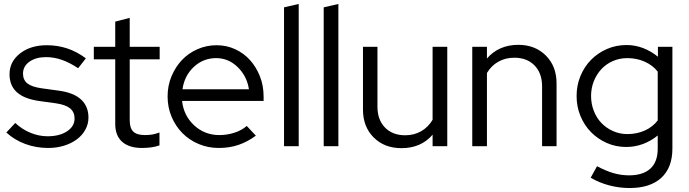

<svg xmlns="http://www.w3.org/2000/svg" viewBox="-20 -737 3473 968"><path d="M12 -69 57 -117Q91 -85 133.5 -67.5Q176 -50 220 -50Q280 -50 318 -75Q356 -100 356 -140Q356 -172 333.5 -190.5Q311 -209 263 -216L176 -228Q101 -239 64.5 -272.5Q28 -306 28 -363Q28 -426 81 -467.5Q134 -509 216 -509Q270 -509 318.5 -493Q367 -477 413 -443L374 -393Q332 -421 292.5 -435Q253 -449 212 -449Q161 -449 128.5 -426Q96 -403 96 -366Q96 -334 118 -316.5Q140 -299 189 -292L276 -280Q351 -270 388.5 -235.5Q426 -201 426 -144Q426 -112 410.5 -83.5Q395 -55 367.5 -34.5Q340 -14 303 -2.5Q266 9 223 9Q161 9 106.5 -11.5Q52 -32 12 -69Z M561 -112V-438H453V-501H561V-628L634 -647V-501H785V-438H634V-131Q634 -91 652 -73.5Q670 -56 711 -56Q732 -56 748.5 -59Q765 -62 784 -69V-4Q765 3 741.5 6Q718 9 696 9Q631 9 596 -22Q561 -53 561 -112Z M1270 -53Q1228 -22 1182.5 -6.5Q1137 9 1083 9Q1029 9 981.5 -11Q934 -31 899.5 -66Q865 -101 845 -148.5Q825 -196 825 -251Q825 -305 844.5 -352Q864 -399 897 -434Q930 -469 975.5 -489Q1021 -509 1072 -509Q1122 -509 1165.5 -489Q1209 -469 1240.5 -434Q1272 -399 1290.5 -352Q1309 -305 1309 -251V-228H898Q906 -154 959 -105Q1012 -56 1086 -56Q1125 -56 1162 -68Q1199 -80 1224 -102ZM1070 -444Q1005 -444 957.5 -400Q910 -356 900 -287H1235Q1225 -353 1178.5 -398.5Q1132 -444 1070 -444Z M1486 -717V0H1412V-700Z M1686 -717V0H1612V-700Z M1883 -501V-199Q1883 -133 1921 -94Q1959 -55 2023 -55Q2068 -55 2103.5 -75.5Q2139 -96 2161 -133V-501H2235V0H2161V-58Q2132 -24 2092.5 -7Q2053 10 2004 10Q1918 10 1864 -44Q1810 -98 1810 -184V-501Z M2361 0V-501H2435V-442Q2464 -476 2504 -493.5Q2544 -511 2593 -511Q2678 -511 2732 -457Q2786 -403 2786 -317V0H2713V-302Q2713 -368 2675 -407Q2637 -446 2573 -446Q2528 -446 2492.5 -426Q2457 -406 2435 -369V0Z M3137 4Q3085 4 3039.5 -16Q2994 -36 2960 -70.5Q2926 -105 2906.5 -152Q2887 -199 2887 -253Q2887 -307 2906.5 -354Q2926 -401 2960 -435.5Q2994 -470 3040 -490Q3086 -510 3139 -510Q3182 -510 3222.5 -494.5Q3263 -479 3297 -451V-501H3370V12Q3370 108 3314 159.5Q3258 211 3154 211Q3102 211 3051 197.5Q3000 184 2958 159L2990 101Q3035 125 3073.5 136Q3112 147 3151 147Q3222 147 3259 113Q3296 79 3296 13V-54Q3262 -26 3221.5 -11Q3181 4 3137 4ZM2960 -253Q2960 -213 2974 -177.5Q2988 -142 3012.5 -116.5Q3037 -91 3071 -76Q3105 -61 3143 -61Q3191 -61 3231 -79Q3271 -97 3296 -130V-376Q3271 -408 3230.5 -426Q3190 -444 3143 -444Q3104 -444 3070.5 -429.5Q3037 -415 3012.5 -389Q2988 -363 2974 -328Q2960 -293 2960 -253Z"/></svg>

Font: Red Hat Display
Style: Regular
Weight: 400
Designer: Pentagram / MCKL
Foundry: Pentagram / MCKL
Version: Version 1.003; Red Hat Display